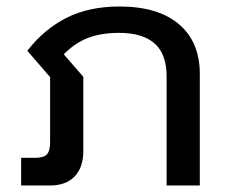

<svg xmlns="http://www.w3.org/2000/svg" viewBox="-20 -570 699 590"><path d="M45 -85H87Q114 -85 124 -95.5Q134 -106 134 -135V-333L64 -414Q115 -480 184 -515Q253 -550 347 -550Q466 -550 530 -495.5Q594 -441 594 -343V0H492V-335Q492 -404 455 -436.5Q418 -469 346 -469Q291 -469 250.5 -453.5Q210 -438 176 -403L236 -334V-105Q236 -56 209.5 -28Q183 0 133 0H45Z"/></svg>

Font: Prompt
Style: Regular
Weight: 400
Designer: Katatrad Team
Foundry: CadsonDemak
Version: Version 1.001